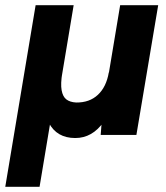

<svg xmlns="http://www.w3.org/2000/svg" viewBox="-49 -520 641 740"><path d="M88.3 -500H234.9L166.8 -92.1L152.1 -91.5L103.5 200H-28.7ZM127.4 -218.2 191.2 -239.8Q184 -196.9 188.5 -172.2Q193 -147.5 206.7 -136.9Q220.4 -126.3 244.4 -124.9Q295.8 -124.2 328.3 -154.6Q360.8 -184.9 370.3 -240.7L414.6 -232.3Q394.6 -112.8 350.7 -50.4Q306.9 12 241.1 12Q169.8 12 139.1 -46.9Q108.4 -105.7 127.4 -218.2ZM346.1 -92 414.1 -500H560.7L476.7 0H339.1Z"/></svg>

Font: Oak Sans Light Italic
Style: Regular
Weight: 400
Italic angle: -9.5°
Foundry: Erik Kennedy, Walven
Version: Version 1.000;Glyphs 3.1.2 (3151)